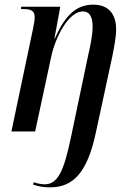

<svg xmlns="http://www.w3.org/2000/svg" viewBox="-20 -565 566 825"><path d="M195 240C292 240 355 180 392 4L462 -320C470 -360 479 -405 479 -439C479 -495 454 -545 381 -545C312 -545 262 -505 216 -400H214L239 -536H71L70 -526H82C117 -526 129 -516 129 -490C129 -479 126 -461 122 -442L29 0H131L200 -321C217 -403 274 -516 336 -516C373 -516 378 -477 378 -449C378 -413 366 -358 360 -333L283 34C254 170 228 227 172 227C157 227 135 222 125 218L122 228C145 236 166 240 195 240Z"/></svg>

Font: Noto Serif Display Condensed Medium
Style: Italic
Weight: 500
Width: 3
Italic angle: -12°
Designer: Monotype Design Team
Foundry: Monotype Imaging Inc.
Version: Version 2.009